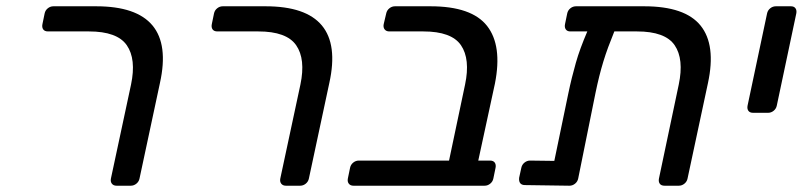

<svg xmlns="http://www.w3.org/2000/svg" viewBox="-20 -591 2557 611"><path d="M115 -514 122 -548Q124 -558 132 -564.5Q140 -571 150 -571H286Q543 -571 489 -327L424 -23Q422 -13 414 -6.5Q406 0 396 0H351Q341 0 336 -6.5Q331 -13 333 -23L397 -322Q414 -403 383.5 -447Q353 -491 263 -491H133Q122 -491 117.5 -497.5Q113 -504 115 -514Z M654 -514 661 -548Q663 -558 671 -564.5Q679 -571 689 -571H825Q1082 -571 1028 -327L963 -23Q961 -13 953 -6.5Q945 0 935 0H890Q880 0 875 -6.5Q870 -13 872 -23L936 -322Q953 -403 922.5 -447Q892 -491 802 -491H672Q661 -491 656.5 -497.5Q652 -504 654 -514Z M1087 -23 1094 -57Q1096 -67 1104 -73.5Q1112 -80 1122 -80H1409L1460 -322Q1477 -403 1447 -447Q1417 -491 1327 -491H1219Q1209 -491 1204 -497.5Q1199 -504 1201 -514L1209 -548Q1211 -558 1219 -564.5Q1227 -571 1237 -571H1350Q1481 -571 1530 -508.5Q1579 -446 1555 -325L1502 -80H1539Q1550 -80 1554.5 -73.5Q1559 -67 1557 -57L1550 -23Q1548 -13 1540 -6.5Q1532 0 1522 0H1105Q1095 0 1090 -6.5Q1085 -13 1087 -23Z M1632 -25 1639 -57Q1641 -67 1649 -73.5Q1657 -80 1667 -80L1744 -79L1788 -291Q1794 -320 1800 -344Q1806 -368 1812.5 -391Q1819 -414 1828 -438.5Q1837 -463 1849 -491H1795Q1785 -491 1780.5 -497.5Q1776 -504 1778 -514L1785 -548Q1787 -558 1795 -564.5Q1803 -571 1813 -571H2030Q2160 -571 2209.5 -509.5Q2259 -448 2233 -327L2168 -23Q2166 -13 2158 -6.5Q2150 0 2140 0H2095Q2084 0 2079.5 -6.5Q2075 -13 2077 -23L2140 -322Q2157 -403 2127 -447Q2097 -491 2007 -491H1935Q1924 -464 1915.5 -441Q1907 -418 1900 -395Q1893 -372 1887 -348Q1881 -324 1875 -295L1820 -23Q1818 -13 1810 -6.5Q1802 0 1792 0L1651 -2Q1630 -2 1632 -25Z M2359 -255 2421 -548Q2423 -558 2431 -564.5Q2439 -571 2449 -571H2497Q2507 -571 2511.5 -564.5Q2516 -558 2514 -548L2452 -255Q2450 -245 2442 -238.5Q2434 -232 2424 -232H2377Q2366 -232 2361.5 -238.5Q2357 -245 2359 -255Z"/></svg>

Font: SVN-Rubik
Style: Italic
Weight: 400
Italic angle: -12°
Designer: Hubert and Fischer
Foundry: Hubert & Fischer
Version: Version 2.101; ttfautohint (v1.8.3)